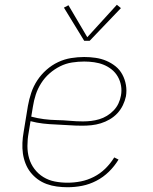

<svg xmlns="http://www.w3.org/2000/svg" viewBox="-20 -777 640 805"><path d="M263 8Q241 8 218.5 5Q196 2 175.5 -5.5Q155 -13 138 -25.5Q121 -38 108 -54.5Q95 -71 87 -91.5Q79 -112 76 -133.5Q73 -155 74 -178Q75 -201 79 -223L97 -333Q102 -361 111 -388Q120 -415 136 -439.5Q152 -464 174.5 -484Q197 -504 223.5 -516.5Q250 -529 278 -533.5Q306 -538 333 -538Q357 -538 381 -534.5Q405 -531 426 -522Q447 -513 464.5 -499Q482 -485 493 -464.5Q504 -444 508 -420.5Q512 -397 508 -373Q504 -354 495 -335.5Q486 -317 472 -302Q458 -287 440 -276.5Q422 -266 402.5 -260Q383 -254 363.5 -252Q344 -250 325 -250Q297 -250 269.5 -252Q242 -254 214.5 -255Q187 -256 160.5 -259Q134 -262 108 -269L100 -220Q95 -193 95 -165.5Q95 -138 102 -113.5Q109 -89 124.5 -68.5Q140 -48 162 -34.5Q184 -21 210 -16Q236 -11 263 -11Q291 -11 319 -16.5Q347 -22 373.5 -35.5Q400 -49 421.5 -70Q443 -91 459 -117L477 -108Q460 -80 436.5 -57Q413 -34 384 -19Q355 -4 324.5 2Q294 8 263 8ZM328 -268Q345 -268 362 -270Q379 -272 396 -277Q413 -282 428.5 -291.5Q444 -301 456.5 -314Q469 -327 476.5 -343Q484 -359 487 -376Q491 -397 487.5 -417.5Q484 -438 474 -455.5Q464 -473 448.5 -485.5Q433 -498 414.5 -505.5Q396 -513 375 -516Q354 -519 333 -519Q308 -519 282 -515Q256 -511 232 -499Q208 -487 187.5 -469Q167 -451 152.5 -428Q138 -405 130 -380.5Q122 -356 118 -330L111 -288Q137 -281 164 -277.5Q191 -274 218.5 -273.5Q246 -273 273.5 -270.5Q301 -268 328 -268ZM333 -606 248 -745 267 -755 346 -621 470 -757 487 -743 356 -606Z"/></svg>

Font: Iosevka Curly Slab ThEx
Style: Italic
Weight: 100
Width: 7
Italic angle: -9°
Monospace: yes
Designer: Belleve Invis
Foundry: Belleve Invis
Version: Version 11.1.0; ttfautohint (v1.8.3)